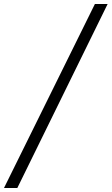

<svg xmlns="http://www.w3.org/2000/svg" viewBox="-109 -768 561 965"><path d="M432 -748 -22 177H-89L368 -748Z"/></svg>

Font: Tiro Gurmukhi
Style: Italic
Weight: 400
Italic angle: -11°
Designer: Gurmukhi: John Hudson & Fiona Ross, assisted by Paul Hanslow. Latin: John Hudson with Paul Hanslow, assisted by Kaja Soj
Foundry: Tiro Typeworks Ltd.
Version: Version 1.52